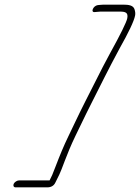

<svg xmlns="http://www.w3.org/2000/svg" viewBox="-20 -733 603 828"><path d="M39 60C35.5 68 39.3 75 47.3 75H183.3C200.3 75 212.5 68 218.9 54L235.7 20C240.8 10 248.2 -10 259.6 -40C271.1 -70 285.5 -106 305.8 -148L334.4 -207C345.7 -230 357.9 -256 373.4 -286C416 -370 445 -430 495.7 -524C534.5 -593 557.7 -641 562.6 -666C564.1 -674 563.6 -682 560.1 -693C554.5 -710 535.4 -713 510.4 -713H438.4C429.4 -713 420.4 -713 412.1 -712L401.8 -711C380.9 -708 369.4 -678 389.3 -681L400.6 -682C408 -683 415 -683 424 -683H496C521 -683 533.7 -679 528.8 -654C525.4 -637 500.3 -586 453.4 -501C432.4 -463 413.4 -425 394.7 -388C362.8 -325 331.8 -265 304.4 -207L275.2 -146C255.2 -105 237.6 -62 220.4 -17C214 0 208.9 13 205 22L193.8 45H61.8C53.8 45 42.6 52 39 60Z"/></svg>

Font: MewTooHand
Style: UltIta
Weight: 400
Designer: Mew Too, Robert Jablonski
Version: Version 0.77